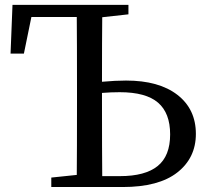

<svg xmlns="http://www.w3.org/2000/svg" viewBox="-20 -753 833 773"><path d="M391.6 -43.9H462.9Q564.5 -43.9 614.7 -84.5Q665 -125 665 -211.9Q665 -297.9 616.2 -339.8Q567.4 -381.8 461.9 -381.8Q425.8 -381.8 390.6 -378.9V-338.9Q390.6 -142.6 391.6 -43.9ZM497.1 -695.3 391.6 -683.6Q390.6 -597.7 390.6 -423.8Q444.3 -428.7 487.3 -428.7Q620.1 -428.7 694.3 -371.1Q768.6 -313.5 768.6 -213.9Q768.6 -117.2 693.8 -58.6Q619.1 0 473.6 0H186.5V-38.1L289.1 -48.8Q290 -143.6 290 -338.9V-392.6Q290 -588.9 289.1 -684.6H106.4L76.2 -537.1H22.5L30.3 -733.4H497.1Z"/></svg>

Font: GenYoMin TW TTF Medium
Style: Regular
Weight: 500
Version: Version 1.300